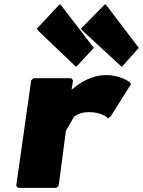

<svg xmlns="http://www.w3.org/2000/svg" viewBox="-20 -896 687 923"><path d="M496 -865 486 -876 474 -865 369 -758 378 -747 565 -575 576 -586 647 -666ZM278 -865 269 -876 257 -865 157 -758 165 -747 345 -575 357 -586 431 -666ZM327 -467C326 -466 325 -466 324 -465L331 -510L322 -520H141L130 -510L58 -3L67 7H251L262 -3L297 -268L336 -335C353 -348 376 -357 408 -357C469 -357 496 -330 496 -330L500 -327L513 -338L610 -492L602 -502C602 -502 559 -535 490 -535C422 -535 368 -500 336 -474Z"/></svg>

Font: Hussar Woodtype
Style: UltraObl
Weight: 900
Foundry: Cannot Into Space Fonts
Version: Version 1.07